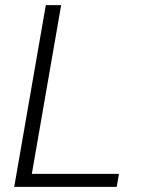

<svg xmlns="http://www.w3.org/2000/svg" viewBox="-20 -731 556 751"><path d="M219.2 -710.9H159.2L35.6 0H436.5L445.3 -50.8H104.5Z"/></svg>

Font: Roboto Light
Style: Italic
Weight: 300
Italic angle: -12°
Designer: Google
Version: Version 2.137; 2017